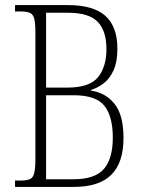

<svg xmlns="http://www.w3.org/2000/svg" viewBox="-20 -734 569 754"><path d="M39 0V-25H61Q85 -25 97.5 -30.5Q110 -36 114.5 -54.5Q119 -73 119 -110V-606Q119 -643 114.5 -660.5Q110 -678 97.5 -683.5Q85 -689 61 -689H39V-714H247Q346 -714 393.5 -672Q441 -630 441 -542Q441 -491 426 -458Q411 -425 387.5 -407Q364 -389 338 -381V-378Q394 -370 429.5 -326.5Q465 -283 465 -192Q465 -95 417 -47.5Q369 0 271 0ZM244 -390Q332 -390 365 -431Q398 -472 398 -541Q398 -613 363.5 -648.5Q329 -684 246 -684H161V-390ZM268 -30Q353 -30 388 -70.5Q423 -111 423 -194Q423 -277 390 -318.5Q357 -360 269 -360H161V-30Z"/></svg>

Font: Noto Serif Myanmar Condensed ExtraLight
Style: Regular
Weight: 200
Width: 3
Designer: Ben Mitchell and the Monotype Design Team
Foundry: Monotype Imaging Inc.
Version: Version 2.106; ttfautohint (v1.8.4.7-5d5b)